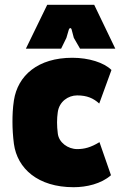

<svg xmlns="http://www.w3.org/2000/svg" viewBox="-20 -770 510 801"><path d="M287 11C341 11 402 -3 443 -39L395 -177C359 -155 332 -148 302 -148C264 -148 225 -175 221 -214C217 -245 217 -275 221 -302C227 -346 264 -372 302 -372C343 -372 370 -360 394 -338L445 -478C414 -509 350 -529 282 -529C138 -529 54 -455 38 -351C33 -318 32 -289 32 -261C32 -233 34 -201 38 -170C52 -67 138 11 287 11ZM88 -567H235L257 -612L267 -646C270 -655 277 -655 279 -646L288 -612L314 -567H461L373 -750H177Z"/></svg>

Font: Finlandica Black
Style: Regular
Weight: 900
Designer: Niklas Ekholm, Juho Hiilivirta, Jaakko Suomalainen
Foundry: Helsinki Type Studio
Version: Version 2.000;Glyphs 3.2 (3202)